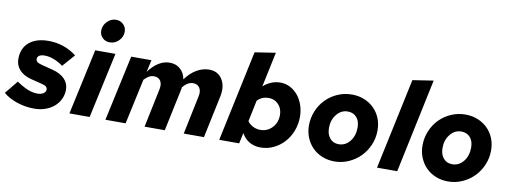

<svg xmlns="http://www.w3.org/2000/svg" viewBox="-72 -1126 3951 1487"><g transform="rotate(10 1904.0 -383.0)"><path d="M-9 -70 75 -173Q127 -138 165 -123Q203 -108 240 -108Q268 -108 286.5 -120Q305 -132 305 -151Q305 -164 295.5 -173Q286 -182 265 -187L170 -211Q111 -227 79.5 -262.5Q48 -298 48 -348Q48 -431 103 -478Q158 -525 255 -525Q316 -525 372.5 -506Q429 -487 476 -450L391 -353Q354 -380 316.5 -394Q279 -408 246 -408Q218 -408 203 -398.5Q188 -389 188 -371Q188 -357 197.5 -349Q207 -341 232 -334L325 -310Q386 -294 419.5 -259.5Q453 -225 453 -176Q453 -136 436.5 -101.5Q420 -67 391 -42Q362 -17 322 -3Q282 11 236 11Q164 11 99 -11Q34 -33 -9 -70Z M722 -596Q688 -596 665 -618.5Q642 -641 642 -675Q642 -715 672 -746Q702 -777 742 -777Q776 -777 799.5 -754Q823 -731 823 -697Q823 -656 793 -626Q763 -596 722 -596ZM782 -516 670 0H511L623 -516Z M794 0 906 -516H1065L1044 -421Q1081 -471 1122.5 -496.5Q1164 -522 1208 -522Q1259 -522 1292.5 -492Q1326 -462 1334 -413Q1373 -466 1420.5 -494Q1468 -522 1519 -522Q1588 -522 1622 -468Q1656 -414 1639 -332L1569 0H1410L1474 -307Q1482 -347 1465.5 -372Q1449 -397 1414 -397Q1394 -397 1375 -386.5Q1356 -376 1334 -351Q1334 -347 1333 -342Q1332 -337 1331 -332L1261 0H1102L1166 -307Q1174 -348 1158 -372.5Q1142 -397 1106 -397Q1087 -397 1069 -387.5Q1051 -378 1030 -356L953 0Z M2274 -283Q2274 -224 2253.5 -171.5Q2233 -119 2197.5 -80.5Q2162 -42 2114.5 -19.5Q2067 3 2013 3Q1964 3 1926 -19Q1888 -41 1864 -84L1846 0H1689L1841 -715L2004 -740L1946 -465Q1972 -490 2007 -504.5Q2042 -519 2080 -519Q2121 -519 2156.5 -500.5Q2192 -482 2218 -450.5Q2244 -419 2259 -375.5Q2274 -332 2274 -283ZM2010 -386Q1985 -386 1963 -377Q1941 -368 1922 -349L1887 -182Q1903 -159 1930 -145Q1957 -131 1988 -131Q2044 -131 2081.5 -171Q2119 -211 2119 -270Q2119 -321 2088 -353.5Q2057 -386 2010 -386Z M2354 -231Q2354 -291 2376.5 -345Q2399 -399 2438 -438.5Q2477 -478 2529.5 -501Q2582 -524 2642 -524Q2694 -524 2738.5 -506Q2783 -488 2815.5 -456Q2848 -424 2866 -380Q2884 -336 2884 -284Q2884 -224 2861 -170Q2838 -116 2799 -76.5Q2760 -37 2707.5 -13.5Q2655 10 2596 10Q2544 10 2499.5 -8Q2455 -26 2423 -58Q2391 -90 2372.5 -134.5Q2354 -179 2354 -231ZM2605 -127Q2658 -127 2693 -170.5Q2728 -214 2728 -280Q2728 -330 2702 -359.5Q2676 -389 2632 -389Q2581 -389 2545.5 -345.5Q2510 -302 2510 -239Q2510 -188 2536 -157.5Q2562 -127 2605 -127Z M3245 -740 3089 0H2930L3082 -715Z M3247 -231Q3247 -291 3269.5 -345Q3292 -399 3331 -438.5Q3370 -478 3422.5 -501Q3475 -524 3535 -524Q3587 -524 3631.5 -506Q3676 -488 3708.5 -456Q3741 -424 3759 -380Q3777 -336 3777 -284Q3777 -224 3754 -170Q3731 -116 3692 -76.5Q3653 -37 3600.5 -13.5Q3548 10 3489 10Q3437 10 3392.5 -8Q3348 -26 3316 -58Q3284 -90 3265.5 -134.5Q3247 -179 3247 -231ZM3498 -127Q3551 -127 3586 -170.5Q3621 -214 3621 -280Q3621 -330 3595 -359.5Q3569 -389 3525 -389Q3474 -389 3438.5 -345.5Q3403 -302 3403 -239Q3403 -188 3429 -157.5Q3455 -127 3498 -127Z"/></g></svg>

Font: Red Hat Text
Style: Bold Italic
Weight: 700
Italic angle: -12°
Designer: Pentagram / MCKL
Foundry: Pentagram / MCKL
Version: Version 1.003; Red Hat Text Bold Italic